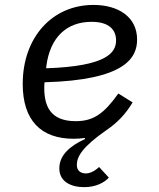

<svg xmlns="http://www.w3.org/2000/svg" viewBox="-20 -548 640 775"><path d="M319.6 207.4C367.5 207.4 400.9 188.9 419.4 169L380 126.1C361.5 143.5 342.7 152 326.3 152C307.2 152 290.1 142 290.1 117.9C290.1 84.2 312.5 44.7 410.2 -23.1C452.1 -51.8 485.4 -84.9 515.3 -134.6L457.7 -170.5C399.9 -89.8 358 -58.9 285.5 -58.9C180.8 -58.9 158.7 -122.9 158.7 -193.2C158.7 -195.7 158.7 -206.3 159.8 -215.9C486.2 -224.8 533.4 -315 533.4 -388.5C533.4 -479 458.5 -528.1 357.2 -528.1C190 -528.1 71.7 -396.3 71.7 -209.2C71.7 -61.8 145.6 12.1 277.3 12.1C293 12.1 308.9 11 322.4 8.9L323.2 13.1C259.9 42.3 219.5 79.5 219.5 131.7C219.5 185.7 267 207.4 319.6 207.4ZM166.2 -272.4 167.3 -282.7C182.5 -397.4 248.9 -459.9 349.8 -459.9C422.2 -459.9 448.5 -426.1 448.5 -384.9C448.5 -336.3 412.6 -280.5 166.2 -272.4Z"/></svg>

Font: Margiela Mono Italic Text It
Style: Regular
Weight: 400
Designer: Mike Abbink, Paul van der Laan, Pieter van Rosmalen
Foundry: Bold Monday
Version: Version 2.003 2021